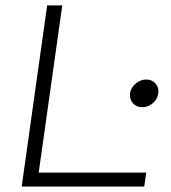

<svg xmlns="http://www.w3.org/2000/svg" viewBox="-20 -680 624 700"><path d="M207 -660.2 121.1 -50.8H513.2L505.9 0H59.1L151.9 -660.2ZM454.1 -339.8Q457 -360.4 474.6 -375.2Q492.2 -390.1 513.2 -390.1Q534.2 -390.1 547.1 -375.5Q560.1 -360.8 557.1 -339.8Q554.2 -318.4 537.1 -303.7Q520 -289.1 499 -289.1Q477.5 -289.1 464.6 -303.7Q451.7 -318.4 454.1 -339.8Z"/></svg>

Font: Human Sans Light
Style: Italic
Weight: 300
Italic angle: -8°
Designer: Tim Radville
Foundry: Continuum
Version: Version 1.000;FEAKit 1.0